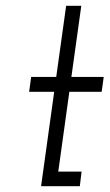

<svg xmlns="http://www.w3.org/2000/svg" viewBox="-20 -639 376 659"><path d="M207 -619 173 -375H87L80 -324H166L121 0H254L260 -50H180L218 -324H329L336 -375H225L259 -619Z"/></svg>

Font: Josefin Slab Thin Medium
Style: Italic
Weight: 500
Italic angle: -12°
Version: Version 2.000